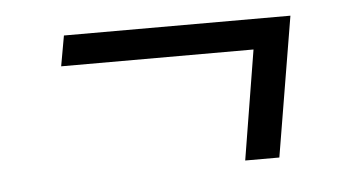

<svg xmlns="http://www.w3.org/2000/svg" viewBox="-32 -415 664 353"><g transform="rotate(-5 300.0 -239.0)"><path d="M408 -110 441 -312H86L96 -368H514L471 -110Z"/></g></svg>

Font: Iosevka Light Extended
Style: Italic
Weight: 300
Width: 7
Italic angle: -9°
Monospace: yes
Designer: Belleve Invis
Foundry: Belleve Invis
Version: Version 32.5.0; ttfautohint (v1.8.4)